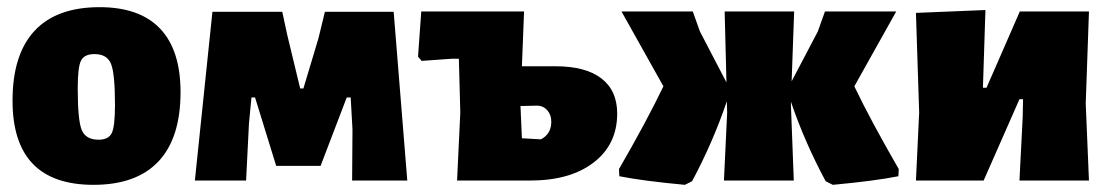

<svg xmlns="http://www.w3.org/2000/svg" viewBox="-20 -504 3105 536"><path d="M258 -484Q370 -484 427 -424Q484 -364 484 -247Q484 -119 422.5 -53.5Q361 12 241 12Q15 12 15 -223Q15 -352 76.5 -418Q138 -484 258 -484ZM244 -353Q215 -353 206 -334.5Q197 -316 197 -257Q197 -169 208 -141.5Q219 -114 255 -114Q283 -114 292 -132.5Q301 -151 301 -211Q301 -298 290 -325.5Q279 -353 244 -353Z M524 0 573 -471H768L782 -406L818 -257H827L869 -397L887 -471H1079L1117 0H963L964 -143L959 -232H948L875 -41H751L692 -232H682L675 -159L667 0Z M1256 0 1265 -190 1261 -340H1241L1157 -334L1147 -346L1156 -472H1443L1437 -319H1531Q1615 -319 1659 -285Q1703 -251 1703 -187Q1703 -101 1637.5 -50.5Q1572 0 1460 0ZM1476 -209 1433 -208 1437 -118 1490 -115Q1519 -130 1519 -164Q1519 -184 1507 -197Q1495 -210 1476 -209Z M1892 12Q1774 1 1709 -12L1708 -32Q1786 -167 1832 -263L1715 -472H1914L1934 -416L2008 -274L2003 -472H2197L2190 -277L2263 -416L2283 -472H2482L2365 -263Q2411 -167 2489 -32L2488 -12Q2423 1 2305 12L2285 2Q2226 -108 2188 -220V-210L2196 0H2001L2010 -190L2009 -221Q1970 -106 1912 2Z M2537 0 2546 -190 2537 -468 2731 -476 2724 -259H2734L2827 -472H3020L3011 -215L3020 0H2826L2835 -177L2836 -227H2826L2726 0Z"/></svg>

Font: Alegreya Sans Black
Style: Regular
Weight: 900
Designer: Juan Pablo del Peral
Foundry: Huerta Tipografica
Version: Version 2.007